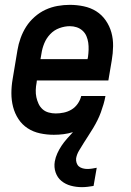

<svg xmlns="http://www.w3.org/2000/svg" viewBox="-20 -548 540 792"><path d="M318 224Q294 224 272 218Q250 212 233.5 198.5Q217 185 209.5 163.5Q202 142 206 118Q209 101 216.5 84.5Q224 68 234 53Q244 38 256.5 24Q269 10 281 -3Q262 3 242 5.5Q222 8 202 8Q173 8 145 2Q117 -4 94 -19Q71 -34 56 -57Q41 -80 34 -107Q27 -134 27 -163Q27 -192 32 -221L52 -341Q56 -366 65 -391Q74 -416 88 -438Q102 -460 123 -478.5Q144 -497 168 -508Q192 -519 217.5 -523.5Q243 -528 268 -528Q297 -528 325.5 -522Q354 -516 377 -501.5Q400 -487 416 -464Q432 -441 439.5 -414Q447 -387 446.5 -357.5Q446 -328 441 -299L427 -216H132L131 -207Q128 -192 127.5 -176.5Q127 -161 130 -147Q133 -133 139 -120Q145 -107 155.5 -97.5Q166 -88 180.5 -84Q195 -80 210 -80Q226 -80 243 -83.5Q260 -87 275 -96Q290 -105 300.5 -120Q311 -135 315 -152H415Q412 -135 407 -118Q402 -101 396 -84.5Q390 -68 382 -52Q374 -36 364.5 -20Q355 -4 345 11Q335 26 325.5 41.5Q316 57 306.5 72.5Q297 88 294 105Q293 115 296 124Q299 133 305.5 138.5Q312 144 321.5 146.5Q331 149 340 149Q350 149 359.5 147.5Q369 146 379 144L366 219Q354 221 342 222.5Q330 224 318 224ZM147 -304H341L343 -313Q345 -328 345.5 -343Q346 -358 344 -372Q342 -386 336.5 -399Q331 -412 320.5 -421.5Q310 -431 296.5 -435.5Q283 -440 268 -440Q247 -440 225 -432Q203 -424 187 -407Q171 -390 162.5 -369Q154 -348 151 -327Z"/></svg>

Font: Iosevka Semibold Oblique
Style: Regular
Weight: 600
Italic angle: -9°
Monospace: yes
Designer: Belleve Invis
Foundry: Belleve Invis
Version: Version 32.5.0; ttfautohint (v1.8.4)